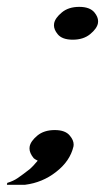

<svg xmlns="http://www.w3.org/2000/svg" viewBox="-29 -461 300 548"><path d="M178.7 -347.7Q147.9 -347.7 135.3 -363.8Q125 -376.5 125 -388.7Q125 -391.6 125.5 -394.5Q128.4 -409.7 147.5 -425.5Q166.5 -441.4 197.3 -441.4Q227.5 -441.4 240.7 -425.3Q251 -412.6 251 -400.4Q251 -397.5 250.5 -394.5Q247.6 -379.4 228.3 -363.5Q209 -347.7 178.7 -347.7ZM78.6 -2.4Q68.8 -7.3 66.9 -9.8Q55.2 -24.4 55.2 -37.1Q55.2 -40 55.7 -43Q58.6 -58.1 77.6 -74Q96.7 -89.8 127.4 -89.8Q157.7 -89.8 170.4 -73.7Q181.2 -61 181.2 -48.3Q181.2 -45.9 180.7 -43Q170.9 -1 130.9 29.8Q92.3 60.1 42.5 66.4H-9.3L-8.3 61Q9.3 55.7 21.7 47.1Q34.2 38.6 56.2 21.5Q64 15.1 78.6 -2.4Z"/></svg>

Font: Juliett
Style: Bold Italic
Weight: 700
Italic angle: -11.25°
Designer: GGBotNet
Foundry: GGBotNet
Version: 0.60